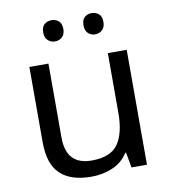

<svg xmlns="http://www.w3.org/2000/svg" viewBox="-83 -801 783 882"><g transform="rotate(-10 309.0 -360.0)"><path d="M533 -536V0H461L448 -71H444Q418 -29 372 -9.5Q326 10 274 10Q177 10 128 -36.5Q79 -83 79 -185V-536H168V-191Q168 -63 287 -63Q376 -63 410.5 -113Q445 -163 445 -257V-536ZM169 -681Q169 -707 183 -718.5Q197 -730 216 -730Q235 -730 249 -718.5Q263 -707 263 -681Q263 -656 249 -643.5Q235 -631 216 -631Q197 -631 183 -643.5Q169 -656 169 -681ZM357 -681Q357 -707 370.5 -718.5Q384 -730 403 -730Q422 -730 436 -718.5Q450 -707 450 -681Q450 -656 436 -643.5Q422 -631 403 -631Q384 -631 370.5 -643.5Q357 -656 357 -681Z"/></g></svg>

Font: Noto Sans Multani
Style: Regular
Weight: 400
Designer: Monotype Design Team
Foundry: Monotype Imaging Inc.
Version: Version 2.002; ttfautohint (v1.8.4.7-5d5b)